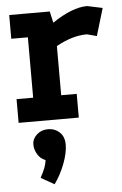

<svg xmlns="http://www.w3.org/2000/svg" viewBox="-56 -550 565 887"><g transform="rotate(-5 226.5 -106.5)"><path d="M161 297 99 262Q126 214 129 182Q105 173 92 151Q79 129 79 104.5Q79 80 100 60.5Q121 41 152.5 41Q184 41 206 61.5Q228 82 228 119Q228 156 209.5 205.5Q191 255 161 297ZM227 -110H299V0H20V-110H97V-390H20V-500H208L220 -447Q313 -510 382 -510L453 -495L415 -368L370 -380Q302 -380 227 -338Z"/></g></svg>

Font: Cherry Swash
Style: Bold
Weight: 700
Designer: Kasatkina Nataliya
Foundry: Nataliya Kasatkina
Version: Version 1.001